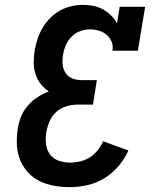

<svg xmlns="http://www.w3.org/2000/svg" viewBox="-20 -763 640 791"><path d="M269 8Q236 8 204 2.5Q172 -3 144 -16.5Q116 -30 95 -53Q74 -76 62.5 -105Q51 -134 49.5 -166.5Q48 -199 53 -232Q57 -257 66.5 -281.5Q76 -306 93.5 -326.5Q111 -347 133.5 -362Q156 -377 181 -386Q162 -399 147.5 -417.5Q133 -436 126 -459Q119 -482 119 -506.5Q119 -531 123 -556Q127 -580 135 -603.5Q143 -627 156 -649Q169 -671 187.5 -689.5Q206 -708 228 -720Q250 -732 274.5 -737.5Q299 -743 323 -743Q345 -743 366 -738.5Q387 -734 405 -724Q423 -714 437.5 -699.5Q452 -685 462 -667L473 -735H578L548 -554H443Q447 -573 440 -590.5Q433 -608 419.5 -619.5Q406 -631 388 -636.5Q370 -642 351 -642Q331 -642 311 -635Q291 -628 275.5 -612.5Q260 -597 251.5 -577.5Q243 -558 240 -538Q236 -518 238 -498Q240 -478 250 -462.5Q260 -447 277.5 -440Q295 -433 315 -433H379L363 -332H299Q277 -332 253.5 -325Q230 -318 212 -302Q194 -286 184.5 -264Q175 -242 171 -220Q167 -195 169.5 -170.5Q172 -146 185.5 -127.5Q199 -109 221.5 -101Q244 -93 269 -93Q289 -93 310 -98Q331 -103 349.5 -114.5Q368 -126 382 -143.5Q396 -161 405 -181L509 -143Q494 -109 468.5 -79Q443 -49 410.5 -29Q378 -9 341 -0.5Q304 8 269 8Z"/></svg>

Font: Iosevka Etoile
Style: Bold Italic
Weight: 700
Italic angle: -9°
Designer: Belleve Invis
Foundry: Belleve Invis
Version: Version 28.1.0; ttfautohint (v1.8.4)